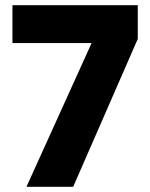

<svg xmlns="http://www.w3.org/2000/svg" viewBox="-20 -720 578 740"><path d="M511 -700V-570L262 0H82L333 -554H28V-700Z"/></svg>

Font: Albert Sans Black
Style: Regular
Weight: 900
Designer: Andreas Rasmussen
Foundry: a.Foundry
Version: Version 1.025